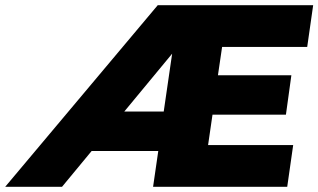

<svg xmlns="http://www.w3.org/2000/svg" viewBox="-36 -720 1227 740"><path d="M-16 0 572 -700H1171L1148 -539H820L804 -430H1087L1066 -278H783L766 -161H1094L1071 0H554L574 -138H301L426 -290H595L634 -558L658 -550L203 0Z"/></svg>

Font: Lexend ExtBd
Style: Italic
Weight: 800
Italic angle: -8.13011°
Designer: Bonnie Shaver-Troup, Thomas Jockin
Foundry: Lexend
Version: Version 1.007